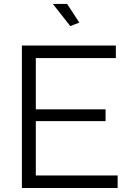

<svg xmlns="http://www.w3.org/2000/svg" viewBox="-20 -937 649 957"><path d="M566.4 -62.3V0H89.1V-710H557.4V-647.7H158.5V-392.1H506.2V-333.2H158.5V-62.3ZM243.5 -917.3H314.6L375.4 -824.5L330.5 -806.9Z"/></svg>

Font: Raleway Thin
Style: Regular
Weight: 100
Designer: Matt McInerney, Pablo Impallari, Rodrigo Fuenzalida
Foundry: Matt McInerney, Pablo Impallari, Rodrigo Fuenzalida
Version: Version 4.026